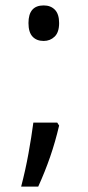

<svg xmlns="http://www.w3.org/2000/svg" viewBox="-20 -568 323 708"><path d="M141 -417Q115 -417 100 -433Q85 -449 85 -483Q85 -548 141 -548Q167 -548 182.5 -532Q198 -516 198 -483Q198 -449 181.5 -433Q165 -417 141 -417ZM191 -116 198 -105Q184 -45 165 10Q146 65 121 120H58Q74 59 85 -2Q96 -63 103 -116Z"/></svg>

Font: Noto Sans Bengali UI Condensed
Style: Regular
Weight: 400
Width: 3
Designer: Jelle Bosma - Monotype Design Team
Foundry: Monotype Imaging Inc.
Version: Version 2.003; ttfautohint (v1.8.4.7-5d5b)